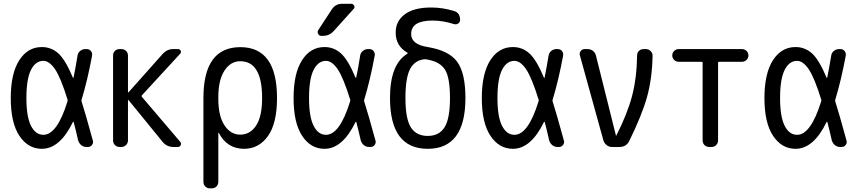

<svg xmlns="http://www.w3.org/2000/svg" viewBox="-20 -780 4540 1019"><path d="M210 -457Q168.9 -457 144.5 -409.2Q120.1 -361.3 120.1 -259.8Q120.1 -160.2 144.5 -112.3Q168.9 -64.5 210 -64.5Q283.2 -64.5 337.9 -241.2Q339.8 -247.1 338.9 -250Q302.7 -367.2 272.5 -412.1Q242.2 -457 210 -457ZM202.1 9.8Q128.9 9.8 83 -59.1Q37.1 -127.9 37.1 -259.8Q37.1 -389.6 82 -460Q127 -530.3 202.1 -530.3Q252 -530.3 289.6 -496.6Q327.1 -462.9 367.2 -367.2Q369.1 -366.2 370.1 -367.2Q379.9 -414.1 391.6 -485.4Q393.6 -500 405.8 -509.8Q418 -519.5 432.6 -519.5H440.4Q454.1 -519.5 462.4 -509.3Q470.7 -499 468.8 -485.4Q444.3 -353.5 413.1 -251Q411.1 -246.1 413.1 -241.2Q432.6 -180.7 472.7 -34.2Q476.6 -21.5 468.3 -10.7Q460 0 447.3 0H438.5Q422.9 0 411.1 -9.8Q399.4 -19.5 394.5 -35.2Q383.8 -84 371.1 -131.8Q371.1 -133.8 369.6 -133.8Q368.2 -133.8 367.2 -132.8Q297.9 9.8 202.1 9.8Z M615.2 0Q600.6 0 590.3 -9.8Q580.1 -19.5 580.1 -35.2V-485.4Q580.1 -500 589.8 -509.8Q599.6 -519.5 615.2 -519.5H624Q638.7 -519.5 648.9 -509.8Q659.2 -500 659.2 -485.4V-291Q659.2 -290 660.2 -289.6Q661.1 -289.1 662.1 -290L842.8 -493.2Q867.2 -520.5 901.4 -519.5H924.8Q934.6 -519.5 939 -510.7Q943.4 -502 935.5 -494.1L733.4 -274.4Q729.5 -270.5 733.4 -265.6L936.5 -27.3Q943.4 -19.5 939 -9.8Q934.6 0 924.8 0H900.4Q865.2 0 842.8 -27.3L662.1 -249Q660.2 -249 659.2 -248V-35.2Q659.2 -20.5 648.9 -10.3Q638.7 0 624 0Z M1138.7 -264.6V-254.9Q1138.7 -164.1 1171.4 -114.7Q1204.1 -65.4 1254.9 -65.4Q1307.6 -65.4 1339.4 -113.8Q1371.1 -162.1 1371.1 -259.8Q1371.1 -455.1 1254.9 -455.1Q1204.1 -455.1 1171.4 -405.3Q1138.7 -355.5 1138.7 -264.6ZM1094.7 219.7Q1080.1 219.7 1069.8 210Q1059.6 200.2 1059.6 184.6V-259.8Q1059.6 -529.3 1254.9 -529.8Q1450.2 -530.3 1450.2 -259.8Q1450.2 -125 1401.9 -57.6Q1353.5 9.8 1275.4 9.8Q1185.5 9.8 1141.6 -74.2Q1141.6 -75.2 1139.6 -75.2Q1138.7 -75.2 1138.7 -74.2V184.6Q1138.7 199.2 1128.9 209.5Q1119.1 219.7 1103.5 219.7Z M1794.9 -759.8H1844.7Q1854.5 -759.8 1859.4 -750Q1864.3 -740.2 1857.4 -733.4L1752.9 -617.2Q1728.5 -589.8 1695.3 -589.8H1684.6Q1673.8 -589.8 1668.5 -600.1Q1663.1 -610.4 1668.9 -620.1L1741.2 -730.5Q1760.7 -759.8 1794.9 -759.8ZM1710 -457Q1668.9 -457 1644.5 -409.2Q1620.1 -361.3 1620.1 -259.8Q1620.1 -160.2 1644.5 -112.3Q1668.9 -64.5 1710 -64.5Q1783.2 -64.5 1837.9 -241.2Q1839.8 -247.1 1838.9 -250Q1802.7 -367.2 1772.5 -412.1Q1742.2 -457 1710 -457ZM1702.1 9.8Q1628.9 9.8 1583.5 -59.1Q1538.1 -127.9 1538.1 -259.8Q1538.1 -390.6 1583 -460.4Q1627.9 -530.3 1702.1 -530.3Q1752 -530.3 1789.6 -496.6Q1827.1 -462.9 1867.2 -367.2Q1869.1 -366.2 1870.1 -367.2Q1879.9 -409.2 1891.6 -485.4Q1893.6 -500 1905.8 -509.8Q1918 -519.5 1932.6 -519.5H1940.4Q1954.1 -519.5 1962.4 -509.3Q1970.7 -499 1968.8 -485.4Q1944.3 -353.5 1913.1 -251Q1911.1 -246.1 1913.1 -241.2Q1932.6 -180.7 1972.7 -34.2Q1976.6 -21.5 1968.3 -10.7Q1960 0 1947.3 0H1938.5Q1922.9 0 1911.1 -9.8Q1899.4 -19.5 1894.5 -35.2Q1883.8 -84 1871.1 -131.8Q1871.1 -133.8 1869.6 -133.8Q1868.2 -133.8 1867.2 -132.8Q1797.9 9.8 1702.1 9.8Z M2234.4 -465.8Q2181.6 -460.9 2156.7 -414.1Q2131.8 -367.2 2131.8 -259.8Q2131.8 -149.4 2160.6 -104Q2189.5 -58.6 2250 -58.6Q2310.5 -58.6 2339.4 -104.5Q2368.2 -150.4 2368.2 -259.8Q2368.2 -366.2 2342.8 -408.7Q2317.4 -451.2 2249 -463.9Q2248 -463.9 2246.6 -464.4Q2245.1 -464.8 2244.1 -464.8Q2241.2 -465.8 2234.4 -465.8ZM2049.8 -259.8Q2049.8 -440.4 2142.6 -495.1Q2143.6 -496.1 2143.6 -497.6Q2143.6 -499 2142.6 -500Q2079.1 -536.1 2080.1 -608.4Q2080.1 -668 2128.4 -704.1Q2176.8 -740.2 2267.6 -740.2Q2329.1 -740.2 2389.6 -721.7Q2421.9 -711.9 2421.9 -674.8Q2421.9 -662.1 2411.6 -655.3Q2401.4 -648.4 2388.7 -652.3Q2331.1 -670.9 2275.4 -670.9Q2162.1 -670.9 2162.1 -599.6Q2162.1 -543.9 2250 -530.3Q2363.3 -511.7 2406.7 -451.7Q2450.2 -391.6 2450.2 -259.8Q2450.2 9.8 2250 9.8Q2049.8 9.8 2049.8 -259.8Z M2710 -457Q2668.9 -457 2644.5 -409.2Q2620.1 -361.3 2620.1 -259.8Q2620.1 -160.2 2644.5 -112.3Q2668.9 -64.5 2710 -64.5Q2783.2 -64.5 2837.9 -241.2Q2839.8 -247.1 2838.9 -250Q2802.7 -367.2 2772.5 -412.1Q2742.2 -457 2710 -457ZM2702.1 9.8Q2628.9 9.8 2583 -59.1Q2537.1 -127.9 2537.1 -259.8Q2537.1 -389.6 2582 -460Q2627 -530.3 2702.1 -530.3Q2752 -530.3 2789.6 -496.6Q2827.1 -462.9 2867.2 -367.2Q2869.1 -366.2 2870.1 -367.2Q2879.9 -414.1 2891.6 -485.4Q2893.6 -500 2905.8 -509.8Q2918 -519.5 2932.6 -519.5H2940.4Q2954.1 -519.5 2962.4 -509.3Q2970.7 -499 2968.8 -485.4Q2944.3 -353.5 2913.1 -251Q2911.1 -246.1 2913.1 -241.2Q2932.6 -180.7 2972.7 -34.2Q2976.6 -21.5 2968.3 -10.7Q2960 0 2947.3 0H2938.5Q2922.9 0 2911.1 -9.8Q2899.4 -19.5 2894.5 -35.2Q2883.8 -84 2871.1 -131.8Q2871.1 -133.8 2869.6 -133.8Q2868.2 -133.8 2867.2 -132.8Q2797.9 9.8 2702.1 9.8Z M3182.6 -34.2 3057.6 -486.3Q3053.7 -499 3062 -509.3Q3070.3 -519.5 3083 -519.5H3098.6Q3114.3 -519.5 3126.5 -510.3Q3138.7 -501 3142.6 -486.3L3249 -60.5Q3249 -59.6 3250 -59.6Q3251 -59.6 3251 -60.5Q3309.6 -175.8 3334.5 -270.5Q3359.4 -365.2 3361.3 -485.4Q3361.3 -500 3371.1 -509.8Q3380.9 -519.5 3396.5 -519.5H3408.2Q3421.9 -519.5 3432.6 -509.3Q3443.4 -499 3443.4 -485.4Q3441.4 -365.2 3414.6 -267.6Q3387.7 -169.9 3319.3 -31.2Q3303.7 0 3267.6 0H3227.5Q3211.9 0 3199.7 -9.8Q3187.5 -19.5 3182.6 -34.2Z M3582 -452.1Q3568.4 -452.1 3558.1 -461.9Q3547.9 -471.7 3547.9 -485.8Q3547.9 -500 3558.1 -509.8Q3568.4 -519.5 3582 -519.5H3918Q3931.6 -519.5 3941.9 -509.8Q3952.1 -500 3952.1 -485.8Q3952.1 -471.7 3941.9 -461.9Q3931.6 -452.1 3918 -452.1H3795.9Q3791 -452.1 3791 -447.3V-35.2Q3791 -20.5 3781.2 -10.3Q3771.5 0 3755.9 0H3744.1Q3729.5 0 3719.2 -9.8Q3709 -19.5 3709 -35.2V-447.3Q3709 -452.1 3704.1 -452.1Z M4210 -457Q4168.9 -457 4144.5 -409.2Q4120.1 -361.3 4120.1 -259.8Q4120.1 -160.2 4144.5 -112.3Q4168.9 -64.5 4210 -64.5Q4283.2 -64.5 4337.9 -241.2Q4339.8 -247.1 4338.9 -250Q4302.7 -367.2 4272.5 -412.1Q4242.2 -457 4210 -457ZM4202.1 9.8Q4128.9 9.8 4083 -59.1Q4037.1 -127.9 4037.1 -259.8Q4037.1 -389.6 4082 -460Q4127 -530.3 4202.1 -530.3Q4252 -530.3 4289.6 -496.6Q4327.1 -462.9 4367.2 -367.2Q4369.1 -366.2 4370.1 -367.2Q4379.9 -414.1 4391.6 -485.4Q4393.6 -500 4405.8 -509.8Q4418 -519.5 4432.6 -519.5H4440.4Q4454.1 -519.5 4462.4 -509.3Q4470.7 -499 4468.8 -485.4Q4444.3 -353.5 4413.1 -251Q4411.1 -246.1 4413.1 -241.2Q4432.6 -180.7 4472.7 -34.2Q4476.6 -21.5 4468.3 -10.7Q4460 0 4447.3 0H4438.5Q4422.9 0 4411.1 -9.8Q4399.4 -19.5 4394.5 -35.2Q4383.8 -84 4371.1 -131.8Q4371.1 -133.8 4369.6 -133.8Q4368.2 -133.8 4367.2 -132.8Q4297.9 9.8 4202.1 9.8Z"/></svg>

Font: Rounded-L Mgen+ 2m regular
Style: Regular
Weight: 400
Designer: [Source Han Sans]
Ryoko NISHIZUKA  (kana & ideographs); Paul D. Hunt (Latin, Greek & Cyrillic); Wenlong ZHANG  (bopomofo
Version: Version 1.059.20150602